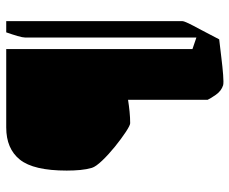

<svg xmlns="http://www.w3.org/2000/svg" viewBox="-82 -570 755 632"><g transform="rotate(-90 296.0 -254.5)"><path d="M505 -612H542V-33Q542 -27 534.5 -11.5Q527 4 516 24L482 89Q455 92 423 96Q391 100 365 102Q339 104 331 102Q312 96 299.5 78Q287 60 283 51V-211Q264 -208 244 -206Q224 -204 206 -204Q199 -204 177 -218.5Q155 -233 129 -254Q103 -275 83 -296Q63 -317 59 -330Q54 -347 52 -368Q50 -389 50 -413Q50 -522 86 -567Q122 -612 192 -612H450V1L488 14V-550Q488 -558 493 -575Q498 -592 505 -612Z"/></g></svg>

Font: Grenze Gotisch Black
Style: Regular
Weight: 900
Designer: Renata Polastri
Foundry: Omnibus-Type
Version: Version 1.001